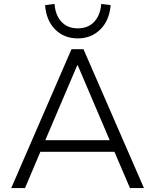

<svg xmlns="http://www.w3.org/2000/svg" viewBox="-20 -955 788 975"><path d="M37 0 343 -705H404L711 0H640L553 -203L590 -184H157L193 -203L107 0ZM372 -623 204 -229 180 -243H567L543 -229L375 -623ZM375 -760Q306 -760 260.5 -805Q215 -850 209 -929L257 -935Q261 -878 292 -844.5Q323 -811 375 -811Q428 -811 459 -845Q490 -879 494 -935L542 -929Q535 -850 489 -805Q443 -760 375 -760Z"/></svg>

Font: Nunito Sans 9pt Light
Style: Regular
Weight: 300
Version: Version 3.101;gftools[0.9.27]